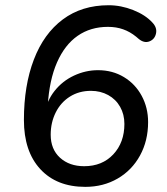

<svg xmlns="http://www.w3.org/2000/svg" viewBox="-20 -708 640 737"><path d="M71.8 -247.5Q71.8 -379.8 110 -479.4Q148.1 -579 221.1 -633.4Q294.1 -687.9 397 -687.9Q444.4 -687.9 491.2 -669.4Q538.1 -650.9 565.1 -621.3Q583.5 -602.1 578.9 -579.8Q574.3 -557.5 554 -549.3Q533.6 -541.2 512.5 -558.6L502.4 -567.2Q479 -586.2 452.6 -595.5Q426.2 -604.9 394.5 -604.9Q327.5 -604.9 278.1 -570.5Q228.7 -536.2 198.9 -468.5Q169.1 -400.8 163.2 -301.4L161 -270.4H151.1Q159.2 -320.8 189.5 -359Q219.8 -397.2 264.2 -417.9Q308.6 -438.6 356.2 -438.6Q411.9 -438.6 455.7 -412.1Q499.4 -385.7 524 -340Q548.5 -294.4 548.5 -239.4Q548.5 -167.7 517.4 -111Q486.3 -54.3 431.4 -22.5Q376.5 9.3 307.4 9.3Q197.6 9.3 134.7 -58.8Q71.8 -126.9 71.8 -247.5ZM457.5 -232.2Q457.5 -269 441.1 -297.9Q424.7 -326.9 395.3 -343.1Q365.8 -359.3 329 -359.3Q283.6 -359.3 248.4 -337.2Q213.2 -315 193.9 -276.3Q174.6 -237.7 174.6 -190.8Q174.6 -135.1 210.4 -102.5Q246.3 -70 303.1 -70Q372.2 -70 414.9 -115.5Q457.5 -161.1 457.5 -232.2Z"/></svg>

Font: SN Pro Thin
Style: Italic
Weight: 200
Italic angle: -9°
Designer: Tobias Whetton
Foundry: Supernotes
Version: Version 1.003;Glyphs 3.3 (3324)